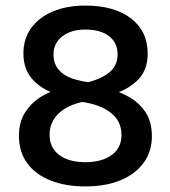

<svg xmlns="http://www.w3.org/2000/svg" viewBox="-20 -654 611 689"><path d="M208 -338 271 -353Q336 -366 369 -391.5Q402 -417 402 -458Q402 -501 371 -524.5Q340 -548 286 -548Q235 -548 203.5 -523.5Q172 -499 172 -459Q172 -426 190 -404.5Q208 -383 238.5 -372.5Q269 -362 307 -358L369 -335Q408 -326 444 -305.5Q480 -285 502.5 -251Q525 -217 525 -165Q525 -109 494.5 -68.5Q464 -28 411 -6.5Q358 15 286 15Q215 15 161 -6.5Q107 -28 77.5 -68.5Q48 -109 48 -167Q48 -218 72 -253.5Q96 -289 132.5 -310Q169 -331 208 -338ZM372 -313 295 -292Q231 -282 194.5 -250.5Q158 -219 158 -170Q158 -124 192.5 -98Q227 -72 286 -72Q345 -72 380.5 -97.5Q416 -123 416 -170Q416 -224 370 -255Q324 -286 246 -291L197 -312Q136 -328 100 -365.5Q64 -403 64 -462Q64 -515 92 -553.5Q120 -592 170 -613Q220 -634 286 -634Q390 -634 450 -588Q510 -542 510 -461Q510 -399 470 -362.5Q430 -326 372 -313Z"/></svg>

Font: BalooTamma2SemiBold
Style: Regular
Weight: 600
Designer: Divya Kowshik, Shuchita Grover and Ek Type
Foundry: Ek Type
Version: Version 1.700